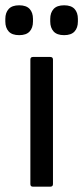

<svg xmlns="http://www.w3.org/2000/svg" viewBox="-39 -702 313 722"><path d="M33.2 -569.8Q6.3 -569.8 -6.3 -583.7Q-19 -597.7 -19 -621.1V-630.9Q-19 -654.3 -6.3 -668.2Q6.3 -682.1 33.2 -682.1Q59.6 -682.1 72.3 -668.5Q85 -654.8 85 -630.9V-621.1Q85 -597.2 72.3 -583.5Q59.6 -569.8 33.2 -569.8ZM202.1 -569.8Q175.3 -569.8 162.6 -583.7Q149.9 -597.7 149.9 -621.1V-630.9Q149.9 -654.3 162.6 -668.2Q175.3 -682.1 202.1 -682.1Q228.5 -682.1 241.2 -668.5Q253.9 -654.8 253.9 -630.9V-621.1Q253.9 -597.2 241.2 -583.5Q228.5 -569.8 202.1 -569.8ZM85 0Q75.2 0 75.2 -9.8V-478Q75.2 -487.8 85 -487.8H149.9Q160.2 -487.8 160.2 -478V-9.8Q160.2 0 149.9 0Z"/></svg>

Font: Sofia Sans
Style: Regular
Weight: 400
Designer: Botio Nikoltchev, Ani Petrova
Foundry: lettersoup
Version: Version 4.100